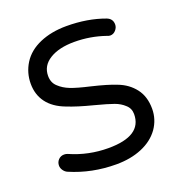

<svg xmlns="http://www.w3.org/2000/svg" viewBox="-128 -799 857 918"><g transform="rotate(-20 301.0 -340.5)"><path d="M77.1 -36.1Q65.4 -41 57.1 -52.7Q48.8 -64.5 48.8 -77.1Q48.8 -94.7 60.5 -106.9Q72.3 -119.1 89.8 -119.1Q100.6 -119.1 108.4 -115.2Q199.2 -75.2 300.8 -75.2Q470.7 -75.2 470.7 -186.5Q470.7 -215.8 449.2 -234.4Q429.7 -252.9 400.4 -263.7Q371.1 -274.4 303.7 -292Q226.6 -311.5 175.8 -332Q116.2 -354.5 85.9 -395Q55.7 -435.5 55.7 -491.2Q55.7 -546.9 85 -593.8Q115.2 -641.6 174.3 -667Q233.4 -692.4 309.6 -692.4Q417 -692.4 503.9 -660.2Q532.2 -649.4 532.2 -620.1Q532.2 -604.5 520.5 -591.3Q508.8 -578.1 492.2 -578.1Q485.4 -578.1 476.6 -582Q400.4 -608.4 319.3 -608.4Q241.2 -608.4 193.8 -579.1Q146.5 -549.8 146.5 -498Q146.5 -462.9 169.9 -442.4Q191.4 -421.9 223.6 -409.2Q255.9 -396.5 320.3 -381.8Q402.3 -362.3 445.3 -344.7Q497.1 -325.2 528.8 -284.2Q560.5 -243.2 560.5 -180.7Q560.5 -127 529.3 -82Q497.1 -37.1 439.9 -13.2Q382.8 10.7 309.6 10.7Q185.5 10.7 77.1 -36.1Z"/></g></svg>

Font: FakePearl
Style: Regular
Weight: 400
Version: Version 1.2